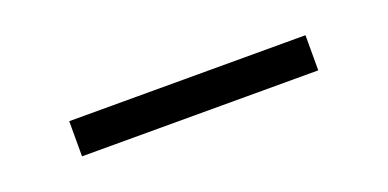

<svg xmlns="http://www.w3.org/2000/svg" viewBox="-18 -793 622 308"><g transform="rotate(-20 293.0 -639.0)"><path d="M91.3 -609.4H494.6V-669.4H91.3Z"/></g></svg>

Font: Cascadia Code Light
Style: Regular
Weight: 300
Monospace: yes
Designer: Aaron Bell
Foundry: Saja Typeworks
Version: Version 2404.023